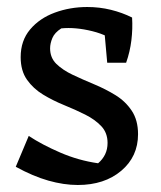

<svg xmlns="http://www.w3.org/2000/svg" viewBox="-20 -508 459 548"><path d="M202 20Q162 20 118 7.5Q74 -5 25 -32L62 -120Q100 -95 152 -72.5Q204 -50 260 -42Q273 -53 280 -67.5Q287 -82 287 -100Q287 -129 269 -148Q251 -167 223 -181Q195 -195 163 -208Q131 -221 103 -238Q75 -255 57 -280.5Q39 -306 39 -345Q39 -392 66 -424Q93 -456 136.5 -472Q180 -488 229 -488Q264 -488 296.5 -480Q329 -472 357 -458L326 -378Q292 -407 243.5 -419Q195 -431 155 -427Q136 -415 129.5 -399.5Q123 -384 123 -370Q123 -343 141 -325.5Q159 -308 187.5 -294.5Q216 -281 248.5 -267.5Q281 -254 309.5 -236.5Q338 -219 356 -192Q374 -165 374 -125Q374 -61 326 -20.5Q278 20 202 20ZM286 -329 275 -452 357 -458Q359 -426 355 -393Q351 -360 340 -329Z"/></svg>

Font: Eczar
Style: Regular
Weight: 400
Designer: Vaibhav Singh
Foundry: Rosetta Type Foundry
Version: Version 2.000